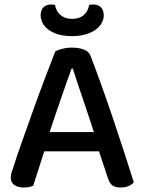

<svg xmlns="http://www.w3.org/2000/svg" viewBox="-20 -826 642 855"><path d="M421 -152H177L128 1Q119 5 109 7Q99 9 85 9Q60 9 44 -2Q28 -13 28 -35Q28 -46 31 -56.5Q34 -67 39 -80Q52 -122 75.5 -188.5Q99 -255 125.5 -329Q152 -403 179 -474.5Q206 -546 226 -597Q236 -603 257 -608.5Q278 -614 300 -614Q329 -614 352 -606Q375 -598 383 -578Q405 -521 431 -448.5Q457 -376 483 -299Q509 -222 533 -148Q557 -74 576 -14Q567 -4 552.5 2.5Q538 9 518 9Q491 9 479 -1.5Q467 -12 459 -37ZM299 -521Q289 -494 277 -460Q265 -426 252 -388.5Q239 -351 226 -312.5Q213 -274 201 -238H398Q385 -278 371.5 -318.5Q358 -359 345.5 -396Q333 -433 322 -465.5Q311 -498 304 -521ZM301 -742Q333 -742 352.5 -758.5Q372 -775 377 -804Q382 -805 386 -805.5Q390 -806 395 -806Q418 -806 430 -793Q442 -780 442 -758Q442 -740 433 -723.5Q424 -707 406 -694Q388 -681 361.5 -673Q335 -665 301 -665Q266 -665 239.5 -673Q213 -681 195.5 -694Q178 -707 169.5 -724Q161 -741 161 -758Q161 -780 173 -793Q185 -806 208 -806Q213 -806 217 -805.5Q221 -805 225 -804Q230 -775 250 -758.5Q270 -742 301 -742Z"/></svg>

Font: Baloo Thambi 2 Medium
Style: Regular
Weight: 500
Designer: Aadarsh Rajan and Ek Type
Foundry: Ek Type
Version: Version 1.640;hotconv 1.0.111;makeotfexe 2.5.65597; ttfautoh